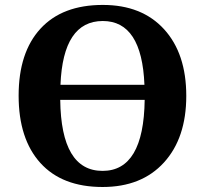

<svg xmlns="http://www.w3.org/2000/svg" viewBox="-20 -745 827 775"><path d="M394 9.8Q230.5 9.8 142.8 -87.4Q55.2 -184.6 55.2 -358.9Q55.2 -533.2 143.3 -629.2Q231.4 -725.1 395 -725.1Q552.7 -725.1 642.3 -627Q731.9 -528.8 731.9 -357.9Q731.9 -188 641.8 -89.1Q551.8 9.8 394 9.8ZM224.1 -402.8H563Q552.7 -660.2 395 -660.2Q234.4 -660.2 224.1 -402.8ZM564 -341.8H223.1Q226.6 -55.2 394 -55.2Q560.1 -55.2 564 -341.8Z"/></svg>

Font: Droid Serif
Style: Bold
Weight: 700
Designer: Monotype Design team
Foundry: Monotype Imaging Inc.
Version: Version 1.03